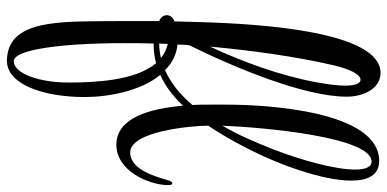

<svg xmlns="http://www.w3.org/2000/svg" viewBox="-303 -491 1122 556"><g transform="rotate(90 258.0 -213.0)"><path d="M156 328C224 328 261 223 261 103C261 32 243 -60 197 -116C230 -131 260 -154 286 -182C294 -91 319 11 399 11C477 11 516 -87 516 -138C516 -148 514 -151 511 -151C508 -151 505 -147 503 -142C492 -105 473 -30 422 -29C359 -28 344 -212 344 -253V-255C367 -289 388 -326 406 -361C457 -458 503 -587 503 -669C503 -718 487 -750 446 -750C302 -750 283 -427 283 -308V-259C283 -244 283 -227 284 -209C255 -175 222 -147 183 -130C163 -150 139 -163 109 -166C109 -177 110 -189 111 -200C178 -336 260 -534 260 -657C260 -697 241 -754 191 -754C71 -754 49 -407 44 -231L42 -157H41C30 -153 24 -144 24 -135C24 -127 29 -118 39 -114C40 -113 40 -113 41 -113V-25C41 63 42 133 44 158C50 230 61 327 156 328ZM344 -296C349 -419 377 -728 448 -728C464 -728 471 -710 471 -680C471 -624 445 -526 410 -437C392 -392 371 -342 344 -296ZM115 -260C126 -380 143 -505 169 -618C180 -664 195 -696 211 -696H212C223 -695 228 -677 228 -651C228 -629 224 -601 219 -572C199 -463 161 -360 115 -260ZM106 -113C107 -122 107 -129 107 -138C123 -134 136 -128 148 -118C134 -115 121 -113 106 -113ZM157 308C124 308 105 173 105 -10C105 -38 105 -67 106 -97H114C131 -97 147 -100 163 -104C214 -44 219 75 219 149C219 235 193 308 157 308Z"/></g></svg>

Font: Style Script
Style: Regular
Weight: 400
Designer: Robert E. Leuschke
Foundry: Robert E. Leuschke
Version: Version 1.010